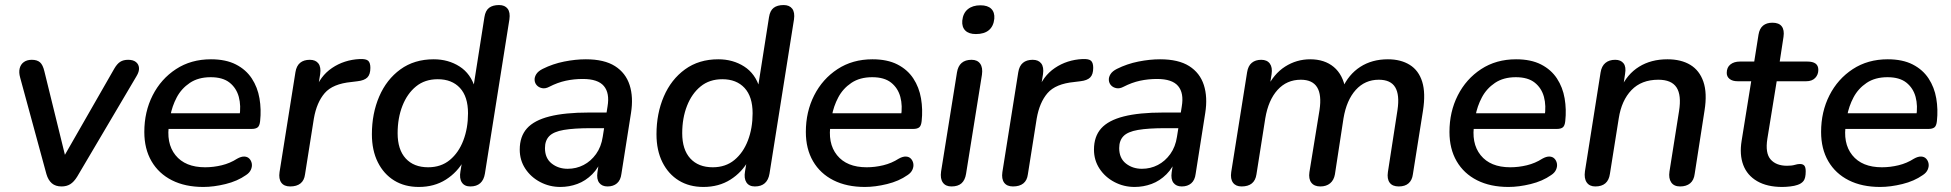

<svg xmlns="http://www.w3.org/2000/svg" viewBox="-20 -732 7734 761"><path d="M224 7Q200 7 185.5 -5.5Q171 -18 164 -42L60 -424Q54 -445 58 -461Q62 -477 74.5 -486Q87 -495 106 -495Q127 -495 138.5 -485Q150 -475 156 -449L246 -83H217L433 -460Q444 -479 456.5 -487Q469 -495 488 -495Q508 -495 519 -486Q530 -477 531 -462.5Q532 -448 521 -430L286 -32Q273 -11 258.5 -2Q244 7 224 7Z M786 9Q714 9 661.5 -17.5Q609 -44 580.5 -93Q552 -142 552 -209Q552 -289 585 -354Q618 -419 677.5 -458Q737 -497 816 -497Q875 -497 915 -476.5Q955 -456 978 -421Q1001 -386 1008.5 -342Q1016 -298 1011 -252Q1009 -233 1001 -227Q993 -221 978 -221H632L640 -283H947L929 -269Q936 -313 926.5 -348Q917 -383 890 -404.5Q863 -426 815 -426Q766 -426 732.5 -403.5Q699 -381 680.5 -346Q662 -311 655 -272L651 -245Q637 -165 675.5 -117Q714 -69 793 -69Q826 -69 859 -77Q892 -85 920 -103Q936 -112 948.5 -111.5Q961 -111 968.5 -103Q976 -95 978 -83.5Q980 -72 974.5 -59.5Q969 -47 955 -38Q921 -14 874 -2.5Q827 9 786 9Z M1130 7Q1106 7 1095 -8Q1084 -23 1088 -50L1151 -446Q1155 -471 1169.5 -483Q1184 -495 1208 -495Q1231 -495 1242 -480.5Q1253 -466 1249 -438L1238 -371H1228Q1248 -430 1296 -462.5Q1344 -495 1406 -498Q1431 -499 1439.5 -491Q1448 -483 1448 -463Q1448 -437 1436 -425Q1424 -413 1397 -410L1373 -407Q1299 -400 1267 -363Q1235 -326 1224 -262L1189 -41Q1186 -17 1171 -5Q1156 7 1130 7Z M1640 9Q1584 9 1542.5 -16.5Q1501 -42 1477.5 -89Q1454 -136 1454 -200Q1454 -282 1483 -349.5Q1512 -417 1567 -457Q1622 -497 1699 -497Q1757 -497 1801.5 -468.5Q1846 -440 1863 -383L1856 -384L1900 -664Q1904 -690 1918.5 -701Q1933 -712 1958 -712Q1981 -712 1992 -697.5Q2003 -683 1999 -655L1902 -44Q1898 -19 1883.5 -6Q1869 7 1844 7Q1821 7 1810.5 -9Q1800 -25 1805 -53L1816 -119L1820 -98Q1793 -49 1747 -20Q1701 9 1640 9ZM1677 -69Q1728 -69 1763 -98Q1798 -127 1816.5 -175.5Q1835 -224 1835 -283Q1835 -349 1803 -383.5Q1771 -418 1715 -418Q1664 -418 1629 -389.5Q1594 -361 1575 -312.5Q1556 -264 1556 -204Q1556 -139 1588 -104Q1620 -69 1677 -69Z M2201 9Q2158 9 2121 -10.5Q2084 -30 2062 -63.5Q2040 -97 2040 -139Q2040 -191 2068.5 -223Q2097 -255 2158 -270.5Q2219 -286 2315 -286H2395L2386 -224H2324Q2255 -224 2214.5 -217Q2174 -210 2157 -192.5Q2140 -175 2140 -145Q2140 -105 2166.5 -84Q2193 -63 2230 -63Q2264 -63 2293 -78Q2322 -93 2342.5 -121.5Q2363 -150 2369 -190L2388 -310Q2397 -363 2373.5 -391Q2350 -419 2290 -419Q2255 -419 2222.5 -412Q2190 -405 2157 -388Q2142 -380 2129 -382.5Q2116 -385 2108 -393.5Q2100 -402 2099 -414Q2098 -426 2105.5 -438Q2113 -450 2131 -459Q2171 -479 2216 -488Q2261 -497 2302 -497Q2375 -497 2417.5 -470Q2460 -443 2475.5 -395Q2491 -347 2481 -284L2443 -43Q2440 -18 2425.5 -5.5Q2411 7 2388 7Q2366 7 2355 -7.5Q2344 -22 2348 -49L2359 -122L2367 -107Q2354 -68 2327.5 -41.5Q2301 -15 2268.5 -3Q2236 9 2201 9Z M2768 9Q2712 9 2670.5 -16.5Q2629 -42 2605.5 -89Q2582 -136 2582 -200Q2582 -282 2611 -349.5Q2640 -417 2695 -457Q2750 -497 2827 -497Q2885 -497 2929.5 -468.5Q2974 -440 2991 -383L2984 -384L3028 -664Q3032 -690 3046.5 -701Q3061 -712 3086 -712Q3109 -712 3120 -697.5Q3131 -683 3127 -655L3030 -44Q3026 -19 3011.5 -6Q2997 7 2972 7Q2949 7 2938.5 -9Q2928 -25 2933 -53L2944 -119L2948 -98Q2921 -49 2875 -20Q2829 9 2768 9ZM2805 -69Q2856 -69 2891 -98Q2926 -127 2944.5 -175.5Q2963 -224 2963 -283Q2963 -349 2931 -383.5Q2899 -418 2843 -418Q2792 -418 2757 -389.5Q2722 -361 2703 -312.5Q2684 -264 2684 -204Q2684 -139 2716 -104Q2748 -69 2805 -69Z M3408 9Q3336 9 3283.5 -17.5Q3231 -44 3202.5 -93Q3174 -142 3174 -209Q3174 -289 3207 -354Q3240 -419 3299.5 -458Q3359 -497 3438 -497Q3497 -497 3537 -476.5Q3577 -456 3600 -421Q3623 -386 3630.5 -342Q3638 -298 3633 -252Q3631 -233 3623 -227Q3615 -221 3600 -221H3254L3262 -283H3569L3551 -269Q3558 -313 3548.5 -348Q3539 -383 3512 -404.5Q3485 -426 3437 -426Q3388 -426 3354.5 -403.5Q3321 -381 3302.5 -346Q3284 -311 3277 -272L3273 -245Q3259 -165 3297.5 -117Q3336 -69 3415 -69Q3448 -69 3481 -77Q3514 -85 3542 -103Q3558 -112 3570.5 -111.5Q3583 -111 3590.5 -103Q3598 -95 3600 -83.5Q3602 -72 3596.5 -59.5Q3591 -47 3577 -38Q3543 -14 3496 -2.5Q3449 9 3408 9Z M3751 7Q3728 7 3717 -8.5Q3706 -24 3710 -52L3773 -445Q3777 -470 3791.5 -482.5Q3806 -495 3831 -495Q3854 -495 3865 -479.5Q3876 -464 3872 -436L3809 -43Q3805 -18 3791 -5.5Q3777 7 3751 7ZM3848 -597Q3820 -597 3806 -611Q3792 -625 3794 -650Q3797 -680 3816 -695.5Q3835 -711 3866 -711Q3895 -711 3909 -697Q3923 -683 3921 -658Q3918 -628 3899.5 -612.5Q3881 -597 3848 -597Z M3995 7Q3971 7 3960 -8Q3949 -23 3953 -50L4016 -446Q4020 -471 4034.5 -483Q4049 -495 4073 -495Q4096 -495 4107 -480.5Q4118 -466 4114 -438L4103 -371H4093Q4113 -430 4161 -462.5Q4209 -495 4271 -498Q4296 -499 4304.5 -491Q4313 -483 4313 -463Q4313 -437 4301 -425Q4289 -413 4262 -410L4238 -407Q4164 -400 4132 -363Q4100 -326 4089 -262L4054 -41Q4051 -17 4036 -5Q4021 7 3995 7Z M4477 9Q4434 9 4397 -10.5Q4360 -30 4338 -63.5Q4316 -97 4316 -139Q4316 -191 4344.5 -223Q4373 -255 4434 -270.5Q4495 -286 4591 -286H4671L4662 -224H4600Q4531 -224 4490.5 -217Q4450 -210 4433 -192.5Q4416 -175 4416 -145Q4416 -105 4442.5 -84Q4469 -63 4506 -63Q4540 -63 4569 -78Q4598 -93 4618.5 -121.5Q4639 -150 4645 -190L4664 -310Q4673 -363 4649.5 -391Q4626 -419 4566 -419Q4531 -419 4498.5 -412Q4466 -405 4433 -388Q4418 -380 4405 -382.5Q4392 -385 4384 -393.5Q4376 -402 4375 -414Q4374 -426 4381.5 -438Q4389 -450 4407 -459Q4447 -479 4492 -488Q4537 -497 4578 -497Q4651 -497 4693.5 -470Q4736 -443 4751.5 -395Q4767 -347 4757 -284L4719 -43Q4716 -18 4701.5 -5.5Q4687 7 4664 7Q4642 7 4631 -7.5Q4620 -22 4624 -49L4635 -122L4643 -107Q4630 -68 4603.5 -41.5Q4577 -15 4544.5 -3Q4512 9 4477 9Z M4901 7Q4878 7 4867 -8Q4856 -23 4860 -50L4923 -446Q4927 -471 4941.5 -483Q4956 -495 4979 -495Q5002 -495 5013 -480Q5024 -465 5020 -438L5008 -362L5000 -380Q5028 -439 5073.5 -468Q5119 -497 5173 -497Q5230 -497 5266.5 -466.5Q5303 -436 5313 -377L5300 -381Q5325 -437 5371.5 -467Q5418 -497 5481 -497Q5532 -497 5567.5 -475Q5603 -453 5617 -408Q5631 -363 5620 -293L5580 -41Q5577 -18 5563 -5.5Q5549 7 5524 7Q5499 7 5488 -8Q5477 -23 5481 -50L5519 -296Q5528 -356 5510 -386Q5492 -416 5445 -416Q5390 -416 5353.5 -375.5Q5317 -335 5305 -263L5271 -41Q5267 -18 5252 -5.5Q5237 7 5213 7Q5189 7 5177.5 -8Q5166 -23 5170 -50L5210 -296Q5219 -356 5200.5 -386Q5182 -416 5136 -416Q5080 -416 5043.5 -375.5Q5007 -335 4995 -263L4960 -41Q4953 7 4901 7Z M5959 9Q5887 9 5834.5 -17.5Q5782 -44 5753.5 -93Q5725 -142 5725 -209Q5725 -289 5758 -354Q5791 -419 5850.5 -458Q5910 -497 5989 -497Q6048 -497 6088 -476.5Q6128 -456 6151 -421Q6174 -386 6181.5 -342Q6189 -298 6184 -252Q6182 -233 6174 -227Q6166 -221 6151 -221H5805L5813 -283H6120L6102 -269Q6109 -313 6099.5 -348Q6090 -383 6063 -404.5Q6036 -426 5988 -426Q5939 -426 5905.5 -403.5Q5872 -381 5853.5 -346Q5835 -311 5828 -272L5824 -245Q5810 -165 5848.5 -117Q5887 -69 5966 -69Q5999 -69 6032 -77Q6065 -85 6093 -103Q6109 -112 6121.5 -111.5Q6134 -111 6141.5 -103Q6149 -95 6151 -83.5Q6153 -72 6147.5 -59.5Q6142 -47 6128 -38Q6094 -14 6047 -2.5Q6000 9 5959 9Z M6303 7Q6280 7 6269 -9Q6258 -25 6262 -53L6324 -445Q6328 -470 6343 -482.5Q6358 -495 6382 -495Q6404 -495 6415 -481Q6426 -467 6421 -439L6410 -365L6404 -382Q6429 -438 6476.5 -467.5Q6524 -497 6589 -497Q6643 -497 6679.5 -475Q6716 -453 6731.5 -408Q6747 -363 6736 -294L6697 -43Q6694 -18 6679 -5.5Q6664 7 6639 7Q6615 7 6604 -9Q6593 -25 6597 -52L6635 -292Q6645 -355 6625 -385.5Q6605 -416 6553 -416Q6486 -416 6446.5 -375Q6407 -334 6396 -263L6361 -43Q6354 7 6303 7Z M7044 9Q6984 9 6944.5 -14Q6905 -37 6889.5 -78Q6874 -119 6883 -174L6921 -410H6867Q6847 -410 6835.5 -419Q6824 -428 6824 -443Q6824 -465 6838.5 -476.5Q6853 -488 6876 -488H6933L6950 -595Q6954 -619 6968 -630.5Q6982 -642 7005 -642Q7031 -642 7042 -627.5Q7053 -613 7049 -586L7034 -488H7144Q7165 -488 7176 -480Q7187 -472 7187 -455Q7187 -436 7174.5 -423Q7162 -410 7139 -410H7022L6985 -182Q6976 -125 6998 -100Q7020 -75 7063 -75Q7082 -75 7093.5 -78.5Q7105 -82 7114 -82Q7126 -82 7131.5 -75.5Q7137 -69 7137 -53Q7137 -26 7128.5 -15Q7120 -4 7104 1Q7093 5 7075.5 7Q7058 9 7044 9Z M7432 9Q7360 9 7307.5 -17.5Q7255 -44 7226.5 -93Q7198 -142 7198 -209Q7198 -289 7231 -354Q7264 -419 7323.5 -458Q7383 -497 7462 -497Q7521 -497 7561 -476.5Q7601 -456 7624 -421Q7647 -386 7654.5 -342Q7662 -298 7657 -252Q7655 -233 7647 -227Q7639 -221 7624 -221H7278L7286 -283H7593L7575 -269Q7582 -313 7572.5 -348Q7563 -383 7536 -404.5Q7509 -426 7461 -426Q7412 -426 7378.5 -403.5Q7345 -381 7326.5 -346Q7308 -311 7301 -272L7297 -245Q7283 -165 7321.5 -117Q7360 -69 7439 -69Q7472 -69 7505 -77Q7538 -85 7566 -103Q7582 -112 7594.5 -111.5Q7607 -111 7614.5 -103Q7622 -95 7624 -83.5Q7626 -72 7620.5 -59.5Q7615 -47 7601 -38Q7567 -14 7520 -2.5Q7473 9 7432 9Z"/></svg>

Font: Nunito ExtraLight SemiBold
Style: Italic
Weight: 600
Italic angle: -9°
Version: Version 3.602